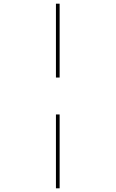

<svg xmlns="http://www.w3.org/2000/svg" viewBox="-20 -780 627 1040"><path d="M283 -360V-760H303V-360ZM283 240V-160H303V240Z"/></svg>

Font: Noto Serif Display Semi
Style: Regular
Weight: 600
Designer: Monotype Design Team
Foundry: Monotype Imaging Inc.
Version: Version 1.900